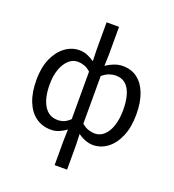

<svg xmlns="http://www.w3.org/2000/svg" viewBox="-176 -931 1172 1295"><g transform="rotate(20 410.0 -283.5)"><path d="M365 229V53.8L367.4 -27.5Q345.4 -10.9 317.9 1.3Q290.4 13.4 258.5 13.4Q196.4 13.4 149.9 -19.9Q103.5 -53.1 78.1 -116.8Q52.8 -180.4 52.8 -271Q52.8 -359.1 81.1 -423.2Q109.4 -487.2 156.5 -522Q203.5 -556.8 258.5 -556.8Q290.7 -556.8 316.9 -545.5Q343.1 -534.3 367.4 -517.6L365 -597.2V-796H454.3V-597.2L451.5 -515.1Q478.1 -533.3 508.8 -545.1Q539.4 -556.8 569.4 -556.8Q633.4 -556.8 677.1 -522.3Q720.9 -487.8 743.5 -426.1Q766.2 -364.3 766.2 -280Q766.2 -187.5 737.7 -121.5Q709.3 -55.6 662.5 -21.1Q615.8 13.4 559.9 13.4Q534.1 13.4 506.1 3.1Q478.2 -7.1 451.5 -26.4L454.3 53.8V229ZM278.3 -63.7Q302.6 -63.7 323.6 -71.8Q344.6 -80 367.4 -102.2V-443Q344.9 -463.8 321.3 -471.9Q297.8 -480.1 274.3 -480.1Q238.6 -480.1 209.8 -453.7Q180.9 -427.3 164.1 -380.6Q147.3 -333.9 147.3 -271.8Q147.3 -173.9 181.5 -118.8Q215.7 -63.7 278.3 -63.7ZM544.1 -63.7Q582.1 -63.7 610.9 -89.4Q639.6 -115.2 656.1 -163.6Q672.6 -212 672.6 -278.8Q672.6 -339.2 659.6 -384.5Q646.7 -429.8 619.1 -454.9Q591.6 -480.1 547.3 -480.1Q525.4 -480.1 501.5 -472Q477.7 -464 451.5 -441.8V-99.8Q476.9 -78.4 501.2 -71Q525.6 -63.7 544.1 -63.7Z"/></g></svg>

Font: Noto Sans SC Thin
Style: Regular
Weight: 100
Designer: Ryoko NISHIZUKA 西塚涼子 (kana, bopomofo & ideographs); Paul D. Hunt (Latin, Greek & Cyrillic); Sandoll Communications 산돌커뮤니
Foundry: Adobe
Version: Version 2.004-H2;hotconv 1.0.118;makeotfexe 2.5.65603